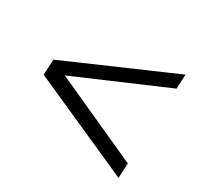

<svg xmlns="http://www.w3.org/2000/svg" viewBox="-107 -673 743 717"><g transform="rotate(30 265.0 -314.5)"><path d="M479 -85 44 -279 48 -346 503 -544 500 -482 114 -316 482 -149Z"/></g></svg>

Font: Lora
Style: Italic
Weight: 400
Italic angle: -3°
Designer: Olga Karpushina, Alexei Vanyashin (Cyrillic)
Foundry: Cyreal
Version: Version 3.008